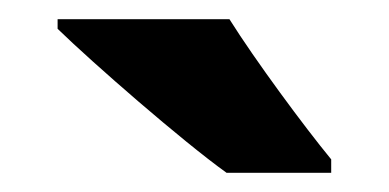

<svg xmlns="http://www.w3.org/2000/svg" viewBox="-20 -786 405 200"><path d="M219 -766H40V-756C77 -720 170 -639 216 -606H325V-620C297 -654 246 -723 219 -766Z"/></svg>

Font: Noto Sans Lao SemiCondensed ExtraBold
Style: Regular
Weight: 800
Width: 4
Designer: Monotype Design Team
Foundry: Monotype Imaging Inc.
Version: Version 2.003